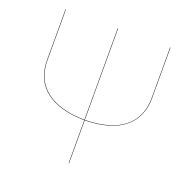

<svg xmlns="http://www.w3.org/2000/svg" viewBox="-123 -794 884 909"><g transform="rotate(20 319.5 -340.0)"><path d="M584 -680V-427Q584 -327 516.5 -273Q449 -219 320 -217V0H318V-217Q191 -219 123 -272Q55 -325 55 -427V-680H57V-427Q57 -326 124.5 -273.5Q192 -221 318 -219V-680H320V-219Q448 -221 515 -274Q582 -327 582 -427V-680Z"/></g></svg>

Font: FiraGO Two
Style: Regular
Weight: 100
Designer: bBox Type
Foundry: bBox Type GmbH
Version: Version 1.001